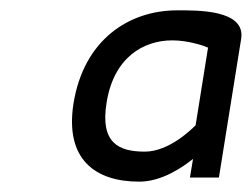

<svg xmlns="http://www.w3.org/2000/svg" viewBox="-20 -711 487 371"><path d="M122 -511C105 -402 165 -360 249 -360C293 -360 333 -388 353 -404L347 -368H403L446 -636C455 -693 360 -691 322 -691C230 -691 142 -635 122 -511ZM186 -513C200 -600 257 -633 313 -633C343 -633 373 -623 382 -619L358 -469C351 -462 307 -418 260 -418C210 -418 173 -434 186 -513Z"/></svg>

Font: Charger Sport
Style: ExtObl
Weight: 400
Designer: Jasper
Foundry: Cannot Into Space Fonts
Version: Version 1.1